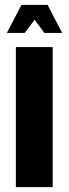

<svg xmlns="http://www.w3.org/2000/svg" viewBox="-20 -767 281 787"><path d="M122 -686 81 -632H8L68 -747H175L235 -632H162ZM45 0V-574H196V0Z"/></svg>

Font: Khand Black
Style: Regular
Weight: 900
Designer: Sanchit Sawaria and Jyotish Sonowal (Devanagari), Satya Rajpurohit (Latin)
Foundry: Indian Type Foundry
Version: Version 2.000;PS 1.0;hotconv 1.0.79;makeotf.lib2.5.61930